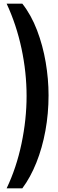

<svg xmlns="http://www.w3.org/2000/svg" viewBox="-20 -820 313 1040"><path d="M243 -304Q243 -392 227.5 -483Q212 -574 180.5 -656.5Q149 -739 101 -800H16Q69 -686 96.5 -557Q124 -428 124 -300Q124 -173 96.5 -42Q69 89 16 200H101Q145 141 177 61Q209 -19 226 -112Q243 -205 243 -304Z"/></svg>

Font: Big Shoulders Text
Style: Bold
Weight: 700
Designer: Patric King
Foundry: XO Type Co
Version: Version 1.000; ttfautohint (v1.8.2)